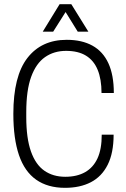

<svg xmlns="http://www.w3.org/2000/svg" viewBox="-20 -889 605 921"><path d="M292 12Q209 12 153.5 -27Q98 -66 71 -145Q44 -224 44 -343Q44 -524 111.5 -611Q179 -698 300 -698Q373 -698 423.5 -670Q474 -642 500 -585.5Q526 -529 526 -443H467Q467 -509 448.5 -554Q430 -599 392.5 -622Q355 -645 297 -645Q239 -645 196 -615Q153 -585 129.5 -520.5Q106 -456 106 -351V-327Q106 -226 128.5 -162.5Q151 -99 193 -70Q235 -41 293 -41Q349 -41 388 -63Q427 -85 447.5 -129Q468 -173 468 -243H525Q525 -155 496.5 -98.5Q468 -42 416 -15Q364 12 292 12ZM185 -737 266 -869H322L404 -737H353L280 -855L309 -854L235 -737Z"/></svg>

Font: Archivo Condensed ExtraLight
Style: Regular
Weight: 250
Width: 3
Designer: Hector Gatti
Foundry: Omnibus-Type
Version: Version 2.001